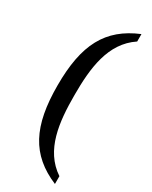

<svg xmlns="http://www.w3.org/2000/svg" viewBox="-227 -808 778 984"><g transform="rotate(30 161.5 -315.5)"><path d="M294 128V82C169 -1 153 -158 153 -317C153 -476 169 -632 294 -715V-759C121 -687 53 -558 53 -317C53 -75 121 55 294 128Z"/></g></svg>

Font: Noto Serif Georgian SemiCondensed
Style: Regular
Weight: 400
Width: 4
Designer: Monotype Design Team, Akaki Razmadze
Foundry: Google LLC
Version: Version 2.003